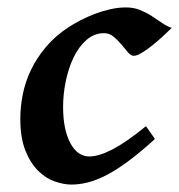

<svg xmlns="http://www.w3.org/2000/svg" viewBox="-20 -477 482 517"><path d="M442.4 -401.9Q432.1 -391.6 418 -378.7Q403.8 -365.7 389.2 -354Q374.5 -342.3 361.3 -334.5Q348.1 -326.7 340.3 -326.7Q332.5 -326.7 324.5 -336.2Q316.4 -345.7 306.9 -357.2Q297.4 -368.7 285.9 -378.2Q274.4 -387.7 260.3 -387.7Q233.9 -387.7 213.1 -369.6Q192.4 -351.6 178.5 -323Q164.6 -294.4 157.2 -259Q149.9 -223.6 149.9 -189.5Q149.9 -157.7 155 -133.1Q160.2 -108.4 169.7 -91.1Q179.2 -73.7 191.9 -64.7Q204.6 -55.7 220.2 -55.7Q246.6 -55.7 283.4 -75Q320.3 -94.2 373 -137.2Q375 -134.8 378.4 -129.6Q381.8 -124.5 385.7 -119.1Q389.6 -113.8 392.8 -109.1Q396 -104.5 397 -102.5Q358.9 -67.9 327.1 -44.2Q295.4 -20.5 268.3 -6.3Q241.2 7.8 217.8 13.9Q194.3 20 172.4 20Q151.9 20 127.7 11.7Q103.5 3.4 82.8 -17.1Q62 -37.6 48.3 -71.8Q34.7 -106 34.7 -157.2Q34.7 -189.9 41.5 -223.6Q48.3 -257.3 63.7 -289.3Q79.1 -321.3 103.8 -350.6Q128.4 -379.9 164.6 -403.8Q178.2 -412.6 196.3 -422.1Q214.4 -431.6 234.9 -439.5Q255.4 -447.3 276.9 -452.1Q298.3 -457 318.8 -457Q340.3 -457 357.4 -450Q374.5 -442.9 388.9 -433.6Q403.3 -424.3 416.3 -415.3Q429.2 -406.2 442.4 -401.9Z"/></svg>

Font: Gentium Basic
Style: Bold Italic
Weight: 700
Italic angle: -8°
Designer: J. Victor Gaultney and Annie Olsen
Foundry: SIL International
Version: Version 1.102; 2013; Maintenance release